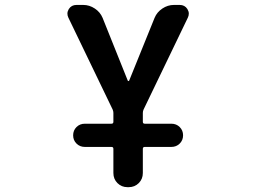

<svg xmlns="http://www.w3.org/2000/svg" viewBox="-20 -566 1040 783"><path d="M500 197.3Q475.6 197.3 459 180.7Q442.4 164.1 442.4 139.6V41Q442.4 33.2 434.6 33.2H326.2Q305.7 33.2 292 19.5Q278.3 5.9 278.3 -14.2Q278.3 -34.2 292 -47.9Q305.7 -61.5 326.2 -61.5H434.6Q442.4 -61.5 442.4 -69.3V-105.5Q442.4 -112.3 439.5 -119.1L258.8 -494.1Q254.9 -502 254.9 -510.7Q254.9 -519.5 260.7 -529.3Q271.5 -545.9 292 -545.9H319.3Q344.7 -545.9 366.7 -531.2Q388.7 -516.6 398.4 -493.2L501 -237.3Q502 -235.4 503.9 -235.4Q505.9 -235.4 506.8 -237.3L610.4 -493.2Q620.1 -516.6 642.1 -531.2Q664.1 -545.9 689.5 -545.9H712.9Q733.4 -545.9 744.1 -529.3Q750 -519.5 750 -510.7Q750 -502 746.1 -494.1L565.4 -119.1Q562.5 -112.3 562.5 -105.5V-69.3Q562.5 -61.5 570.3 -61.5H678.7Q699.2 -61.5 712.9 -47.9Q726.6 -34.2 726.6 -14.2Q726.6 5.9 712.9 19.5Q699.2 33.2 678.7 33.2H570.3Q562.5 33.2 562.5 41V139.6Q562.5 164.1 545.9 180.7Q529.3 197.3 504.9 197.3Z"/></svg>

Font: Rounded Mgen+ 2m medium
Style: Regular
Weight: 500
Designer: [Source Han Sans]
Ryoko NISHIZUKA  (kana & ideographs); Paul D. Hunt (Latin, Greek & Cyrillic); Wenlong ZHANG  (bopomofo
Version: Version 1.059.20150602